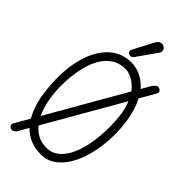

<svg xmlns="http://www.w3.org/2000/svg" viewBox="-284 -989 1068 1068"><g transform="rotate(45 250.0 -455.0)"><path d="M78 -5Q60 16 42 7Q21 -4 35 -27L83 -110Q52 -162 39 -232Q26 -302 26 -377Q26 -448 40.5 -512Q55 -576 85.5 -625.5Q116 -675 162 -702Q208 -729 271 -726Q311 -722 342.5 -704Q374 -686 398 -658L430 -714Q453 -745 472 -732Q491 -720 475 -696L427 -613Q453 -563 464.5 -501.5Q476 -440 476 -377Q476 -310 463 -244Q450 -178 423 -125Q396 -72 356 -40Q316 -8 262 -8Q214 -8 177.5 -24Q141 -40 114 -68ZM275 -677Q220 -681 181 -656.5Q142 -632 118 -586.5Q94 -541 83 -482Q72 -423 72 -359Q72 -305 81.5 -253Q91 -201 111 -159L371 -612Q354 -635 330.5 -652Q307 -669 275 -677ZM426 -385Q426 -434 420 -479.5Q414 -525 398 -562L140 -113Q162 -86 191 -71Q220 -56 257 -56Q302 -56 334 -83.5Q366 -111 386.5 -158Q407 -205 416.5 -264Q426 -323 426 -385ZM270 -895Q280 -914 293.5 -918.5Q307 -923 318.5 -917Q330 -911 334 -899Q338 -887 327 -872L248 -760Q238 -746 226.5 -747Q215 -748 208.5 -757Q202 -766 208 -777Z"/></g></svg>

Font: Yomogi
Style: Regular
Weight: 400
Designer: satsuyako
Foundry: satsuyako
Version: Version 3.100